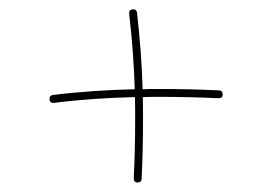

<svg xmlns="http://www.w3.org/2000/svg" viewBox="-20 -424 574 405"><path d="M84.5 -214.4C85 -209 88.4 -206.5 93.8 -207C152.3 -214.4 208.5 -217.8 264.6 -219.2C265.1 -204.1 265.1 -188.5 265.1 -172.4C265.1 -131.8 264.2 -90.3 262.2 -48.3C262.2 -42 264.6 -39.1 270 -39.1C275.9 -39.1 278.8 -42 278.8 -47.4C280.8 -89.4 281.7 -130.9 281.7 -172.4C281.7 -188.5 281.7 -204.1 281.2 -219.2C292.5 -219.7 304.2 -219.7 316.4 -219.7C356.9 -219.7 398.4 -218.8 440.4 -216.8C446.8 -216.8 449.7 -219.2 449.7 -224.6C449.7 -230.5 446.8 -233.4 441.4 -233.4C399.4 -235.4 357.9 -236.3 316.4 -236.3C304.2 -236.3 292.5 -236.3 280.8 -235.8C279.3 -289.1 275.4 -341.8 269 -397C268.6 -402.3 265.1 -404.8 259.8 -404.3C254.4 -403.8 252 -400.4 252.4 -395C258.8 -340.8 262.7 -288.1 264.2 -235.8C207.5 -234.4 150.9 -231 91.8 -223.6C86.4 -223.1 84 -219.7 84.5 -214.4Z"/></svg>

Font: Mikhak Thin
Style: Regular
Weight: 100
Designer: Amin Abedi
Version: Version 3.2